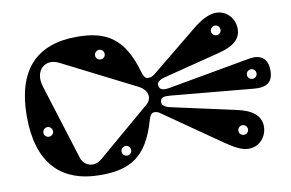

<svg xmlns="http://www.w3.org/2000/svg" viewBox="-81 -920 1637 1081"><g transform="rotate(-10 738.0 -380.0)"><path d="M735 -331 431 -72C387 -34 329 -51 313 -103L178 -534C149 -628 217 -686 292 -648L711 -436C756 -413 774 -365 735 -331ZM414 15C582 15 681 -40 738 -241C745 -266 754 -281 771 -281C790 -281 798 -274 816 -261L1127 -45C1177 -11 1218 14 1260 14C1322 14 1365 -37 1365 -96C1365 -161 1310 -195 1238 -211L866 -293C833 -300 815 -314 819 -335C823 -357 841 -361 880 -357L1348 -314C1412 -308 1456 -327 1456 -399C1456 -472 1412 -497 1348 -485L880 -401C841 -394 823 -401 819 -423C815 -444 833 -457 866 -465L1188 -547C1260 -565 1315 -597 1315 -662C1315 -721 1272 -772 1210 -772C1168 -772 1124 -748 1077 -710L816 -497C799 -483 790 -477 771 -477C754 -477 745 -492 738 -517C681 -718 582 -775 414 -775C182 -775 60 -644 60 -382C60 -120 182 15 414 15ZM526 -626C510 -626 498 -638 498 -653C498 -668 510 -681 526 -681C541 -681 553 -668 553 -653C553 -638 541 -626 526 -626ZM164 -248C148 -248 136 -260 136 -275C136 -290 148 -303 164 -303C179 -303 191 -290 191 -275C191 -260 179 -248 164 -248ZM1247 -68C1231 -68 1219 -80 1219 -95C1219 -110 1231 -123 1247 -123C1262 -123 1274 -110 1274 -95C1274 -80 1262 -68 1247 -68ZM579 -67C563 -67 551 -79 551 -94C551 -109 563 -122 579 -122C594 -122 606 -109 606 -94C606 -79 594 -67 579 -67ZM1192 -647C1176 -647 1164 -659 1164 -674C1164 -689 1176 -702 1192 -702C1207 -702 1219 -689 1219 -674C1219 -659 1207 -647 1192 -647ZM1349 -370C1333 -370 1321 -382 1321 -397C1321 -412 1333 -425 1349 -425C1364 -425 1376 -412 1376 -397C1376 -382 1364 -370 1349 -370Z"/></g></svg>

Font: Pilowlava Atome
Style: Regular
Weight: 500
Designer: Anton Moglia, Jérémy Landes, Maksym Kobuzan (Cyrillic), Velvetyne Type Foundry
Foundry: Anton Moglia, Jérémy Landes, Velvetyne Type Foundry
Version: Version 1.002;Glyphs 3.3 (3303)